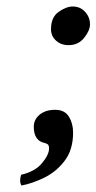

<svg xmlns="http://www.w3.org/2000/svg" viewBox="-20 -440 297 591"><path d="M204 -420Q227 -420 242 -403.5Q257 -387 257 -365Q257 -346 239 -323.5Q221 -301 191 -301Q168 -301 152.5 -315Q137 -329 137 -350Q137 -387 160.5 -403.5Q184 -420 204 -420ZM150 -102Q179 -102 192 -81Q205 -60 205 -32Q205 21 179 55Q153 89 116 107Q79 125 46 131Q42 124 42 115.5Q42 107 45 98Q88 88 109.5 62Q131 36 131 17Q131 7 126.5 4Q122 1 117 0Q84 -7 84 -50Q84 -72 102 -87Q120 -102 150 -102Z"/></svg>

Font: Libertinus Serif SemiBold
Style: Italic
Weight: 600
Italic angle: -11.5°
Designer: Philipp H. Poll, Khaled Hosny
Foundry: Caleb Maclennan
Version: Version 7.051;RELEASE